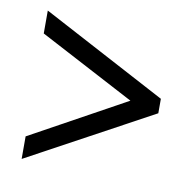

<svg xmlns="http://www.w3.org/2000/svg" viewBox="-56 -544 529 524"><g transform="rotate(10 209.0 -282.5)"><path d="M36.1 -77.1V-139.6L300.8 -285.2L36.1 -424.8V-488.3L381.8 -304.7V-264.6Z"/></g></svg>

Font: Post No Bills Jaffna Medium
Style: Regular
Weight: 500
Designer: Kosala Senevirathne, Siva Puranthara, Lasantha Premarathna, Tharique Azeez
Foundry: Mooniak
Version: Version 1.220 ; ttfautohint (v1.6)